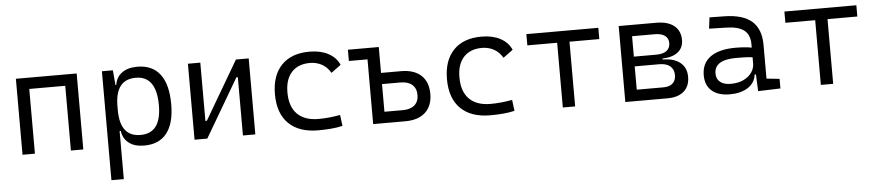

<svg xmlns="http://www.w3.org/2000/svg" viewBox="-43 -803 5946 1303"><g transform="rotate(-5 2929.5 -151.0)"><path d="M415.5 0V-440.9H170.4V0H85.9V-517.6H500V0Z M671.9 224.6V-517.6H746.6L755.4 -416.5H760.7Q769 -469.7 808.8 -498.5Q848.6 -527.3 913.6 -527.3Q1015.6 -527.3 1068.4 -458Q1121.1 -388.7 1121.1 -253.9Q1121.1 -124 1068.8 -57.1Q1016.6 9.8 914.6 9.8Q848.6 9.8 810.1 -20.3Q771.5 -50.3 764.2 -103H756.3V224.6ZM756.3 -246.1Q756.3 -64 896 -64Q1037.1 -64 1037.1 -253.9Q1037.1 -453.6 896.5 -453.6Q756.3 -453.6 756.3 -271.5Z M1257.8 0V-517.6H1342.3V-120.6H1352.1L1585 -517.6H1671.9V0H1587.4V-397H1577.6L1344.7 0Z M2100.6 9.8Q1969.2 9.8 1898.7 -59.6Q1828.1 -128.9 1828.1 -259.8Q1828.1 -386.7 1895.3 -457Q1962.4 -527.3 2086.9 -527.3Q2161.1 -527.3 2214.1 -499.3Q2267.1 -471.2 2289.6 -419.9L2223.1 -371.1Q2199.7 -411.6 2163.1 -431.2Q2126.5 -450.7 2083 -450.7Q2002.4 -450.7 1958 -402.1Q1913.6 -353.5 1913.6 -264.6Q1913.6 -168 1963.9 -117.4Q2014.2 -66.9 2108.9 -66.9Q2146.5 -66.9 2183.6 -70.8Q2220.7 -74.7 2256.3 -81.1L2266.1 -5.9Q2226.1 3.4 2183.6 6.6Q2141.1 9.8 2100.6 9.8Z M2474.6 0V-440.9H2347.7V-517.6H2558.1V-341.3H2693.8Q2782.2 -341.3 2830.6 -296.9Q2878.9 -252.4 2878.9 -170.9Q2878.9 -89.4 2830.6 -44.7Q2782.2 0 2693.8 0ZM2558.1 -76.7H2683.6Q2735.4 -76.7 2763.4 -101.3Q2791.5 -126 2791.5 -170.9Q2791.5 -215.8 2763.4 -240.5Q2735.4 -265.1 2683.6 -265.1H2558.1Z M3272.5 9.8Q3141.1 9.8 3070.6 -59.6Q3000 -128.9 3000 -259.8Q3000 -386.7 3067.1 -457Q3134.3 -527.3 3258.8 -527.3Q3333 -527.3 3386 -499.3Q3439 -471.2 3461.4 -419.9L3395 -371.1Q3371.6 -411.6 3335 -431.2Q3298.3 -450.7 3254.9 -450.7Q3174.3 -450.7 3129.9 -402.1Q3085.4 -353.5 3085.4 -264.6Q3085.4 -168 3135.7 -117.4Q3186 -66.9 3280.8 -66.9Q3318.4 -66.9 3355.5 -70.8Q3392.6 -74.7 3428.2 -81.1L3438 -5.9Q3397.9 3.4 3355.5 6.6Q3313 9.8 3272.5 9.8Z M3766.6 0V-440.9H3563.5V-517.6H4053.7V-440.9H3850.6V0Z M4192.4 0V-517.6H4449.2Q4526.9 -517.6 4569.6 -483.2Q4612.3 -448.7 4612.3 -385.7Q4612.3 -333.5 4575 -303.7Q4537.6 -273.9 4469.7 -272V-265.1Q4546.9 -265.1 4589.4 -230.5Q4631.8 -195.8 4631.8 -133.3Q4631.8 -69.8 4592 -34.9Q4552.2 0 4479.5 0ZM4276.9 -76.7H4459.5Q4500 -76.7 4522 -96.7Q4543.9 -116.7 4543.9 -152.8Q4543.9 -191.9 4518.1 -213.6Q4492.2 -235.4 4444.3 -235.4H4276.9ZM4276.9 -301.8H4431.6Q4476.1 -301.8 4500.2 -320.3Q4524.4 -338.9 4524.4 -372.6Q4524.4 -405.3 4500.5 -423.1Q4476.6 -440.9 4433.1 -440.9H4276.9Z M5096.7 4.9 5091.8 -109.4H5083Q5075.7 -52.2 5027.3 -21.2Q4979 9.8 4904.8 9.8Q4825.2 9.8 4781.7 -27.8Q4738.3 -65.4 4738.3 -134.3Q4738.3 -216.3 4797.9 -259Q4857.4 -301.8 4969.2 -301.8Q5033.2 -301.8 5079.1 -293V-315.9Q5079.1 -381.3 5039.6 -411.6Q5000 -441.9 4918.5 -443.4L4801.8 -446.3L4811.5 -522.5L4912.1 -521Q5039.6 -519 5100.1 -465.3Q5160.6 -411.6 5160.6 -303.7V-74.7L5249 -65.4V0ZM5079.1 -227.1Q5052.2 -231 5023.7 -231.7Q4995.1 -232.4 4966.8 -232.4Q4818.8 -232.4 4818.8 -138.7Q4818.8 -101.6 4844.5 -81.1Q4870.1 -60.5 4916 -60.5Q4967.3 -60.5 5003.7 -78.1Q5040 -95.7 5059.6 -124Q5079.1 -152.3 5079.1 -184.1Z M5524.4 0V-440.9H5321.3V-517.6H5811.5V-440.9H5608.4V0Z"/></g></svg>

Font: Cascadia Code PL SemiLight
Style: Regular
Weight: 350
Monospace: yes
Designer: Aaron Bell
Foundry: Saja Typeworks
Version: Version 2404.023; ttfautohint (v1.8.4)